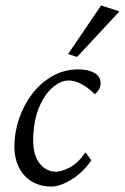

<svg xmlns="http://www.w3.org/2000/svg" viewBox="-20 -681 461 709"><path d="M233.4 -383.8Q203.1 -383.8 172.4 -356.4Q141.6 -329.1 122.1 -278.8Q102.5 -228.5 102.5 -158.2Q103.5 -105.5 127.4 -76.2Q151.4 -46.9 187.5 -46.9Q206.1 -46.9 236.3 -62Q266.6 -77.1 295.9 -118.2L317.4 -88.9Q286.1 -43.9 244.1 -18.1Q202.1 7.8 169.9 7.8Q129.9 7.8 99.1 -9.8Q68.4 -27.3 50.8 -61Q33.2 -94.7 33.2 -139.6Q33.2 -192.4 50.8 -243.7Q68.4 -294.9 99.6 -335.4Q130.9 -376 174.3 -400.4Q217.8 -424.8 269.5 -424.8Q305.7 -424.8 328.6 -411.6Q351.6 -398.4 351.6 -374Q351.6 -362.3 346.2 -352.1Q340.8 -341.8 330.1 -333Q305.7 -357.4 280.8 -370.6Q255.9 -383.8 233.4 -383.8ZM264.6 -470.7 231.4 -481.4 353.5 -661.1 420.9 -638.7Z"/></svg>

Font: Crimson Pro Light
Style: Italic
Weight: 300
Italic angle: -12°
Designer: Jacques Le Bailly
Foundry: Baron von Fonthausen
Version: Version 1.003